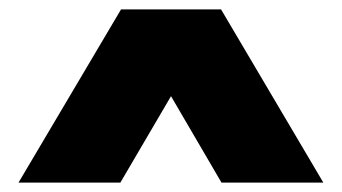

<svg xmlns="http://www.w3.org/2000/svg" viewBox="-20 -760 730 410"><path d="M19.5 -370 238.5 -740H452L670.5 -370H453L295 -640.5H395.5L237 -370Z"/></svg>

Font: Encode Sans SemiExpanded Black
Style: Regular
Weight: 900
Width: 6
Designer: Multiple Designers
Foundry: Impallari Type
Version: Version 3.002